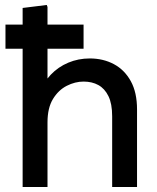

<svg xmlns="http://www.w3.org/2000/svg" viewBox="-20 -752 631 772"><path d="M71 0V-720L168 -732L171 -724V-368L139 -377Q154 -420 184 -451.5Q214 -483 254.5 -500Q295 -517 341 -517Q395 -517 438 -494Q481 -471 506 -425.5Q531 -380 531 -312V0H431V-284Q431 -335 416 -365.5Q401 -396 375.5 -410Q350 -424 316 -424Q282 -424 248.5 -407Q215 -390 193 -354Q171 -318 171 -260V0ZM2 -556V-653H316V-556Z"/></svg>

Font: Fustat SemiBold
Style: Regular
Weight: 600
Designer: Mohamed Gaber, Khaled Hosny, Laura Garcia Mut
Foundry: Kief Type Foundry, Alif Type Foundry, Hard Type Foundry
Version: Version 1.007